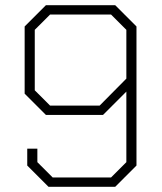

<svg xmlns="http://www.w3.org/2000/svg" viewBox="-20 -720 626 740"><path d="M85 -82V-147H124V-95L183 -36H408L467 -95V-367L377 -277H157L75 -359V-618L157 -700H424L506 -618V-82L424 0H167ZM364 -313 467 -417V-605L408 -664H173L114 -605V-372L173 -313Z"/></svg>

Font: Chakra Petch ExtraLight
Style: Regular
Weight: 275
Designer: Katatrad Aksorn Co.,Ltd.
Foundry: Cadson Demak Co.,Ltd.
Version: Version 1.000; ttfautohint (v1.6)